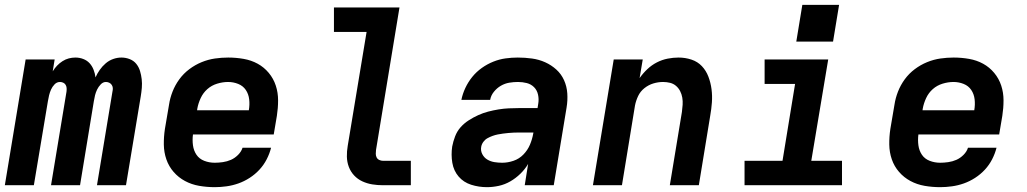

<svg xmlns="http://www.w3.org/2000/svg" viewBox="-27 -766 4247 794"><path d="M-7 0 79 -520H199L191 -471Q199 -484 209 -494.5Q219 -505 231.5 -513Q244 -521 257.5 -524.5Q271 -528 285 -528Q302 -528 317.5 -522Q333 -516 343.5 -504.5Q354 -493 360 -477.5Q366 -462 368 -446Q375 -462 385.5 -477Q396 -492 410 -504Q424 -516 441 -522Q458 -528 475 -528Q493 -528 509.5 -521.5Q526 -515 536.5 -502Q547 -489 552 -472.5Q557 -456 559 -438.5Q561 -421 559.5 -403Q558 -385 555 -367L494 0H374L438 -387Q440 -395 439.5 -402Q439 -409 435 -415Q431 -421 424.5 -424Q418 -427 411 -427Q399 -427 389.5 -417Q380 -407 374.5 -395.5Q369 -384 366 -372Q363 -360 361 -347L304 0H184L248 -387Q249 -395 248.5 -402Q248 -409 244.5 -415Q241 -421 234.5 -424Q228 -427 221 -427Q208 -427 198.5 -417Q189 -407 184 -395.5Q179 -384 176 -372Q173 -360 171 -347L113 0Z M861 8Q828 8 796.5 2.5Q765 -3 738 -17.5Q711 -32 691 -55Q671 -78 661 -107Q651 -136 650.5 -168Q650 -200 655 -233L672 -333Q676 -360 686.5 -387Q697 -414 714.5 -438Q732 -462 756 -480Q780 -498 807 -509Q834 -520 861.5 -524Q889 -528 917 -528Q949 -528 980.5 -522.5Q1012 -517 1038.5 -502.5Q1065 -488 1084.5 -464.5Q1104 -441 1113.5 -412Q1123 -383 1123 -351Q1123 -319 1118 -287L1105 -210H771Q768 -187 771 -165Q774 -143 785.5 -126Q797 -109 817.5 -101Q838 -93 861 -93Q877 -93 894.5 -95.5Q912 -98 928 -105Q944 -112 957.5 -125.5Q971 -139 976 -155H1094Q1088 -131 1076 -107.5Q1064 -84 1046 -64.5Q1028 -45 1005.5 -30.5Q983 -16 959 -7.5Q935 1 910 4.5Q885 8 861 8ZM788 -310H1002Q1006 -333 1003.5 -355Q1001 -377 989.5 -394Q978 -411 958 -419Q938 -427 916 -427Q894 -427 871 -420Q848 -413 830.5 -397.5Q813 -382 803 -360.5Q793 -339 789 -317Z M1557 0Q1534 0 1512.5 -3.5Q1491 -7 1471.5 -16Q1452 -25 1437.5 -40.5Q1423 -56 1415.5 -76Q1408 -96 1407.5 -118Q1407 -140 1411 -163L1489 -634H1354V-735H1625L1528 -146Q1527 -138 1527 -130Q1527 -122 1530.5 -115Q1534 -108 1541.5 -104.5Q1549 -101 1557 -101H1672V0Z M1987 8Q1953 8 1921.5 -2Q1890 -12 1869.5 -36Q1849 -60 1843.5 -93Q1838 -126 1843 -160Q1847 -181 1855 -202Q1863 -223 1877.5 -239.5Q1892 -256 1911.5 -268.5Q1931 -281 1951 -290Q1971 -299 1992 -304.5Q2013 -310 2034.5 -313.5Q2056 -317 2077 -318Q2098 -319 2118 -319H2196L2199 -338Q2202 -356 2198 -374.5Q2194 -393 2181.5 -405.5Q2169 -418 2151.5 -422.5Q2134 -427 2115 -427Q2097 -427 2079 -424Q2061 -421 2044.5 -411.5Q2028 -402 2015.5 -386.5Q2003 -371 2000 -353H1881Q1886 -378 1897.5 -402.5Q1909 -427 1926 -448Q1943 -469 1965.5 -485Q1988 -501 2013 -511Q2038 -521 2063.5 -524.5Q2089 -528 2114 -528Q2144 -528 2173 -524Q2202 -520 2227.5 -508.5Q2253 -497 2273.5 -478.5Q2294 -460 2305.5 -434.5Q2317 -409 2319 -380Q2321 -351 2316 -321L2263 0H2143L2157 -88Q2144 -66 2125 -47.5Q2106 -29 2083.5 -16Q2061 -3 2036 2.5Q2011 8 1987 8ZM2050 -93Q2073 -93 2096.5 -101Q2120 -109 2137.5 -127Q2155 -145 2164.5 -167.5Q2174 -190 2178 -213L2179 -218H2118Q2108 -218 2097 -217.5Q2086 -217 2075 -216Q2064 -215 2053 -213.5Q2042 -212 2031.5 -210Q2021 -208 2010 -204Q1999 -200 1989 -194.5Q1979 -189 1972 -179.5Q1965 -170 1963 -159Q1960 -143 1967.5 -128.5Q1975 -114 1988.5 -106Q2002 -98 2018 -95.5Q2034 -93 2050 -93Z M2425 0 2511 -520H2631L2618 -443Q2632 -463 2650 -480Q2668 -497 2689.5 -508Q2711 -519 2734 -523.5Q2757 -528 2779 -528Q2807 -528 2832.5 -519.5Q2858 -511 2875.5 -492.5Q2893 -474 2902.5 -449Q2912 -424 2915.5 -397Q2919 -370 2917 -342.5Q2915 -315 2910 -287L2863 0H2743L2793 -303Q2795 -318 2796 -333Q2797 -348 2794.5 -362.5Q2792 -377 2785.5 -389.5Q2779 -402 2768.5 -411Q2758 -420 2744 -423.5Q2730 -427 2715 -427Q2695 -427 2675 -421Q2655 -415 2638 -401.5Q2621 -388 2612 -369Q2603 -350 2599 -330L2545 0Z M3052 0V-101H3209L3261 -419H3135V-520H3398L3328 -101H3455V0ZM3418 -594H3266L3291 -746H3443Z M3861 8Q3828 8 3796.5 2.5Q3765 -3 3738 -17.5Q3711 -32 3691 -55Q3671 -78 3661 -107Q3651 -136 3650.5 -168Q3650 -200 3655 -233L3672 -333Q3676 -360 3686.5 -387Q3697 -414 3714.5 -438Q3732 -462 3756 -480Q3780 -498 3807 -509Q3834 -520 3861.5 -524Q3889 -528 3917 -528Q3949 -528 3980.5 -522.5Q4012 -517 4038.5 -502.5Q4065 -488 4084.5 -464.5Q4104 -441 4113.5 -412Q4123 -383 4123 -351Q4123 -319 4118 -287L4105 -210H3771Q3768 -187 3771 -165Q3774 -143 3785.5 -126Q3797 -109 3817.5 -101Q3838 -93 3861 -93Q3877 -93 3894.5 -95.5Q3912 -98 3928 -105Q3944 -112 3957.5 -125.5Q3971 -139 3976 -155H4094Q4088 -131 4076 -107.5Q4064 -84 4046 -64.5Q4028 -45 4005.5 -30.5Q3983 -16 3959 -7.5Q3935 1 3910 4.5Q3885 8 3861 8ZM3788 -310H4002Q4006 -333 4003.5 -355Q4001 -377 3989.5 -394Q3978 -411 3958 -419Q3938 -427 3916 -427Q3894 -427 3871 -420Q3848 -413 3830.5 -397.5Q3813 -382 3803 -360.5Q3793 -339 3789 -317Z"/></svg>

Font: Iosevka SS04 Extended Oblique
Style: Bold
Weight: 700
Width: 7
Italic angle: -9°
Monospace: yes
Designer: Belleve Invis
Foundry: Belleve Invis
Version: Version 19.0.0; ttfautohint (v1.8.4)